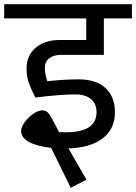

<svg xmlns="http://www.w3.org/2000/svg" viewBox="-40 -709 650 917"><path d="M174 -385Q174 -357 186 -321Q266 -330 335 -330Q420 -330 464.5 -288Q509 -246 509 -173Q509 -94 451.5 -49Q394 -4 287 0L373 149L298 188L204 -3Q138 -10 99.5 -30.5Q61 -51 61 -84Q61 -102 78 -125.5Q95 -149 119 -165.5Q143 -182 163 -182Q181 -182 192.5 -167Q204 -152 224 -113Q233 -94 242 -78Q253 -77 273 -77Q421 -77 421 -173Q421 -213 395 -235.5Q369 -258 320 -258Q245 -258 129 -243Q108 -284 97.5 -313Q87 -342 87 -383Q87 -444 130.5 -481Q174 -518 245 -518H372V-621H-20V-689H590V-621H456V-447H253Q216 -447 195 -430.5Q174 -414 174 -385Z"/></svg>

Font: Fira GO
Style: Regular
Weight: 400
Designer: Carrois Corporate
Foundry: Carrois Corporate GbR
Version: Version 0.300